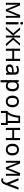

<svg xmlns="http://www.w3.org/2000/svg" viewBox="3146 -3832 888 7219"><g transform="rotate(90 3589.5 -223.0)"><path d="M363.8 -78.1 378.9 -123.5 399.9 -181.2 544.9 -534.2H647.9V0H576.2V-441.9L566.4 -413.6L538.1 -338.9L399.9 0H332L193.8 -339.8Q168 -405.3 158.2 -441.9V0H85.9V-534.2H185.1L325.2 -194.8Q346.2 -141.1 363.8 -78.1Z M897.5 0H812.5V-475.1H897.5ZM806.6 -594.7Q806.6 -621.1 820.3 -634.3Q834 -647.5 855.5 -647.5Q876 -647.5 890.1 -634Q904.3 -620.6 904.3 -594.7Q904.3 -569.3 890.1 -555.7Q876 -542 855.5 -542Q834 -542 820.3 -555.7Q806.6 -569.3 806.6 -594.7Z M1317.9 -534.2H1392.6V-274.9L1613.8 -534.2H1702.6L1479 -274.9L1721.7 0H1627.9L1392.6 -271V0H1317.9V-271L1083 0H989.7L1231.9 -274.9L1008.8 -534.2H1097.7L1317.9 -274.9Z M1890.6 -535.2V-311H2190.4V-535.2H2271.5V0H2190.4V-241.2H1890.6V0H1809.6V-535.2Z M2722.2 -7.3 2709.5 -66.4Q2681.2 -31.2 2645 -15.1Q2608.9 1 2555.2 1Q2483.4 1 2442.1 -36.4Q2400.9 -73.7 2400.9 -141.6Q2400.9 -287.6 2632.8 -294.4L2704.1 -296.9V-319.8Q2704.1 -372.6 2682.4 -396.5Q2660.6 -420.4 2612.8 -420.4Q2557.1 -420.4 2477.5 -382.3L2451.7 -447.3Q2491.7 -468.8 2533.2 -479.5Q2574.7 -490.2 2617.2 -490.2Q2703.1 -490.2 2745.1 -451.4Q2787.1 -412.6 2787.1 -329.6V-7.3ZM2569.3 -68.8Q2631.3 -68.8 2666.7 -102.8Q2702.1 -136.7 2702.1 -199.2V-235.4L2639.6 -232.4Q2558.6 -229.5 2523.9 -208Q2489.3 -186.5 2489.3 -140.6Q2489.3 -105 2510 -86.9Q2530.8 -68.8 2569.3 -68.8Z M3215.3 1Q3168.5 1 3129.2 -16.4Q3089.8 -33.7 3077.1 -44.4V200.7H2992.2V-482.4H3063.5V-416Q3091.3 -455.6 3128.9 -473.4Q3166.5 -491.2 3215.3 -491.2Q3311 -491.2 3363 -425.8Q3415 -360.4 3415 -245.6Q3415 -129.9 3362.3 -64.5Q3309.6 1 3215.3 1ZM3205.1 -419.4Q3137.7 -419.4 3107.7 -382.3Q3077.6 -345.2 3077.1 -261.2V-245.6Q3077.1 -148.9 3108.2 -109.1Q3139.2 -69.3 3206.5 -69.3Q3262.2 -69.3 3294.9 -115.7Q3327.6 -162.1 3327.6 -246.1Q3327.6 -331.5 3294.9 -375.5Q3262.2 -419.4 3205.1 -419.4Z M4015.6 -245.6Q4015.6 -130.9 3956.8 -64.9Q3897.9 1 3793.5 1Q3729 1 3679 -29.5Q3628.9 -60.1 3602.1 -115.7Q3575.2 -171.4 3575.2 -245.6Q3575.2 -360.4 3633.5 -425.8Q3691.9 -491.2 3796.4 -491.2Q3897.5 -491.2 3956.5 -424.3Q4015.6 -357.4 4015.6 -245.6ZM3662.6 -245.6Q3662.6 -158.2 3696.5 -113.8Q3730.5 -69.3 3795.4 -69.3Q3859.9 -69.3 3894 -113.5Q3928.2 -157.7 3928.2 -245.6Q3928.2 -332.5 3894.3 -376.2Q3860.4 -419.9 3794.4 -419.9Q3729.5 -419.9 3696 -376.7Q3662.6 -333.5 3662.6 -245.6Z M4681.2 185.1H4602.5V0H4228.5V185.1H4150.4V-69.8H4192.4Q4257.8 -158.7 4294.9 -278.3Q4332 -397.9 4333.5 -535.2H4604.5V-69.8H4681.2ZM4526.4 -69.8V-471.2H4406.2Q4399.9 -362.8 4364.5 -251.7Q4329.1 -140.6 4276.4 -69.8Z M4869.1 -535.2V-311H5168.9V-535.2H5250V0H5168.9V-241.2H4869.1V0H4788.1V-535.2Z M5825.2 -245.6Q5825.2 -130.9 5766.4 -64.9Q5707.5 1 5603 1Q5538.6 1 5488.5 -29.5Q5438.5 -60.1 5411.6 -115.7Q5384.8 -171.4 5384.8 -245.6Q5384.8 -360.4 5443.1 -425.8Q5501.5 -491.2 5606 -491.2Q5707 -491.2 5766.1 -424.3Q5825.2 -357.4 5825.2 -245.6ZM5472.2 -245.6Q5472.2 -158.2 5506.1 -113.8Q5540 -69.3 5605 -69.3Q5669.4 -69.3 5703.6 -113.5Q5737.8 -157.7 5737.8 -245.6Q5737.8 -332.5 5703.9 -376.2Q5669.9 -419.9 5604 -419.9Q5539.1 -419.9 5505.6 -376.7Q5472.2 -333.5 5472.2 -245.6Z M6303.7 -78.1 6318.8 -123.5 6339.8 -181.2 6484.9 -534.2H6587.9V0H6516.1V-441.9L6506.3 -413.6L6478 -338.9L6339.8 0H6272L6133.8 -339.8Q6107.9 -405.3 6098.1 -441.9V0H6025.9V-534.2H6125L6265.1 -194.8Q6286.1 -141.1 6303.7 -78.1Z M6680.2 -476.1H6767.1L6901.9 -137.7L7026.4 -476.1H7112.8L6921.4 32.2Q6892.1 108.4 6853 140.9Q6814 173.3 6756.3 173.3Q6724.6 173.3 6689 165V100.1Q6719.2 106.4 6745.6 106.4Q6808.6 106.4 6835.9 33.7L6860.4 -27.8Z"/></g></svg>

Font: XL-Viking
Style: Regular
Weight: 400
Foundry: Ascender Corporation
Version: Version 1.10 March 23, 2015